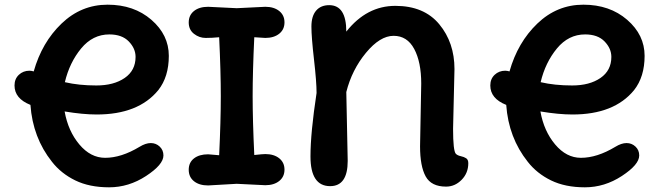

<svg xmlns="http://www.w3.org/2000/svg" viewBox="-20 -785 2816 820"><path d="M559 -542Q559 -578 530 -608Q501 -638 447 -638Q376 -638 326.5 -578Q277 -518 257 -434Q317 -420 391.5 -420Q466 -420 512.5 -452Q559 -484 559 -542ZM202 -94Q120 -197 110 -337Q42 -364 42 -420Q42 -448 60.5 -465.5Q79 -483 106 -483Q114 -483 124 -480Q159 -604 243 -684.5Q327 -765 439.5 -765Q552 -765 626.5 -700.5Q701 -636 701 -546.5Q701 -457 656 -400Q571 -296 393 -296Q334 -296 256 -309Q271 -225 319 -168Q367 -111 429 -111Q498 -111 576 -158Q602 -174 624 -174Q646 -174 662 -159Q678 -144 678 -121Q678 -82 604 -33.5Q530 15 446 15Q362 15 301.5 -14.5Q241 -44 202 -94Z M869 -756 991 -750 1113 -756Q1150 -756 1172.5 -738Q1195 -720 1195 -689.5Q1195 -659 1172.5 -641Q1150 -623 1113 -623L1066 -626Q1059 -478 1059 -374.5Q1059 -271 1066 -123Q1102 -127 1113 -127Q1150 -127 1172.5 -109Q1195 -91 1195 -60.5Q1195 -30 1172.5 -12Q1150 6 1113 6L991 0L869 7Q831 7 808.5 -11Q786 -29 786 -60Q786 -91 808.5 -108.5Q831 -126 869 -126L916 -122Q923 -270 923 -374Q923 -478 916 -626Q886 -623 858.5 -623Q831 -623 808.5 -640.5Q786 -658 786 -689Q786 -720 808.5 -738Q831 -756 869 -756Z M1774 -160 1779 -428Q1779 -520 1749 -576Q1719 -632 1661 -632Q1603 -632 1543 -559.5Q1483 -487 1459 -392L1465 -98Q1465 10 1390 10Q1306 10 1306 -117Q1306 -217 1332 -388Q1332 -435 1321 -531Q1310 -627 1310 -671.5Q1310 -716 1330 -739.5Q1350 -763 1386 -763Q1459 -763 1459 -650Q1546 -760 1668.5 -760Q1791 -760 1856 -681.5Q1921 -603 1921 -490L1915 -235Q1915 -140 1927 -128Q1934 -121 1948 -118Q1962 -115 1971 -109Q1980 -103 1980 -88Q1980 -46 1951.5 -17Q1923 12 1885 12Q1822 12 1798 -31.5Q1774 -75 1774 -160Z M2591 -542Q2591 -578 2562 -608Q2533 -638 2479 -638Q2408 -638 2358.5 -578Q2309 -518 2289 -434Q2349 -420 2423.5 -420Q2498 -420 2544.5 -452Q2591 -484 2591 -542ZM2234 -94Q2152 -197 2142 -337Q2074 -364 2074 -420Q2074 -448 2092.5 -465.5Q2111 -483 2138 -483Q2146 -483 2156 -480Q2191 -604 2275 -684.5Q2359 -765 2471.5 -765Q2584 -765 2658.5 -700.5Q2733 -636 2733 -546.5Q2733 -457 2688 -400Q2603 -296 2425 -296Q2366 -296 2288 -309Q2303 -225 2351 -168Q2399 -111 2461 -111Q2530 -111 2608 -158Q2634 -174 2656 -174Q2678 -174 2694 -159Q2710 -144 2710 -121Q2710 -82 2636 -33.5Q2562 15 2478 15Q2394 15 2333.5 -14.5Q2273 -44 2234 -94Z"/></svg>

Font: Delius Unicase
Style: Bold
Weight: 700
Designer: Natalia Raices
Foundry: Natalia Raices
Version: Version 1.001